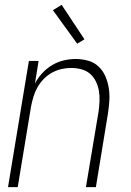

<svg xmlns="http://www.w3.org/2000/svg" viewBox="-20 -771 540 791"><path d="M13 0 99 -520H139L124 -427Q136 -450 154 -469.5Q172 -489 194.5 -502.5Q217 -516 242 -522Q267 -528 292 -528Q318 -528 343 -521Q368 -514 386 -497Q404 -480 414 -457Q424 -434 428 -409Q432 -384 430.5 -357.5Q429 -331 425 -305L375 0H334L386 -311Q389 -332 390 -354Q391 -376 387.5 -396.5Q384 -417 375 -435.5Q366 -454 351 -467Q336 -480 315.5 -485.5Q295 -491 273 -491Q253 -491 233 -486.5Q213 -482 194 -471.5Q175 -461 160 -445.5Q145 -430 134.5 -411.5Q124 -393 118 -373Q112 -353 108 -333L53 0ZM298 -591 198 -729 234 -751 328 -609Z"/></svg>

Font: Iosevka SS04 XLt Obl
Style: Regular
Weight: 200
Italic angle: -9°
Monospace: yes
Designer: Belleve Invis
Foundry: Belleve Invis
Version: Version 19.0.0; ttfautohint (v1.8.4)